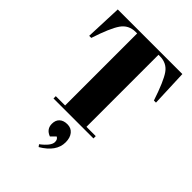

<svg xmlns="http://www.w3.org/2000/svg" viewBox="-278 -825 1240 1240"><g transform="rotate(45 341.5 -205.0)"><path d="M636 -700 646 -449H627Q583 -582 549 -630.5Q515 -679 451 -679H439V-21H524V0H159V-21H244V-679H231Q167 -679 132 -628.5Q97 -578 55 -449H36L46 -700ZM313 290 302 275Q365 227 365 192Q365 167 347 159L316 190Q267 172 267 123Q267 90 286.5 72Q306 54 340.5 54Q375 54 395 78.5Q415 103 415 145Q415 230 313 290Z"/></g></svg>

Font: Abril Fatface
Style: Regular
Weight: 400
Designer: Veronika Burian, Jos Scaglione
Foundry: TypeTogether
Version: Version 1.001